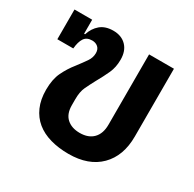

<svg xmlns="http://www.w3.org/2000/svg" viewBox="-131 -704 867 856"><g transform="rotate(30 303.0 -276.0)"><path d="M320 12Q269 12 226.5 0Q184 -12 154 -36.5Q124 -61 107.5 -98.5Q91 -136 91 -186Q91 -240 108.5 -276.5Q126 -313 151 -344Q174 -374 188 -394.5Q202 -415 202 -438Q202 -458 190 -468.5Q178 -479 160 -479Q132 -479 119.5 -460Q107 -441 104 -406H22V-559H113V-487H118Q129 -522 154 -543Q179 -564 220 -564Q262 -564 287 -538.5Q312 -513 312 -468Q312 -429 298 -398Q284 -367 262 -328Q248 -302 236.5 -277.5Q225 -253 225 -215V-184Q225 -139 250 -116.5Q275 -94 317 -94Q361 -94 385.5 -119Q410 -144 410 -190V-552H538V-203Q538 -103 480.5 -45.5Q423 12 320 12Z"/></g></svg>

Font: IBM Plex Sans Thai SemiBold
Style: Regular
Weight: 600
Designer: Mike Abbink, Paul van der Laan, Pieter van Rosmalen, Ben Mitchell, Mark Frömberg
Foundry: Bold Monday
Version: Version 1.1